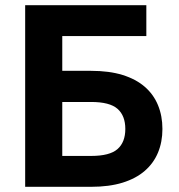

<svg xmlns="http://www.w3.org/2000/svg" viewBox="-20 -720 690 740"><path d="M77 -700H544V-581H220V-447H331Q401 -447 452.5 -431Q504 -415 538 -385.5Q572 -356 589 -314.5Q606 -273 606 -223Q606 -173 589 -132Q572 -91 538 -61.5Q504 -32 452.5 -16Q401 0 331 0H77ZM331 -119Q403 -119 433 -145.5Q463 -172 463 -223Q463 -274 433 -300.5Q403 -327 331 -327H220V-119Z"/></svg>

Font: Golos UI VF
Style: Regular
Weight: 400
Designer: A.Korolkova, Vitaly Kuzmin
Foundry: ParaType Ltd
Version: Version 2.000